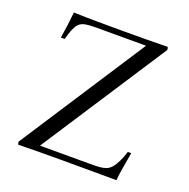

<svg xmlns="http://www.w3.org/2000/svg" viewBox="-125 -821 924 941"><g transform="rotate(20 336.5 -350.0)"><path d="M596 -685 170 -31H447Q488 -31 509 -37.5Q530 -44 544 -62Q554 -75 565 -97Q576 -119 585 -149Q594 -150 603 -149Q595 -104 588.5 -65.5Q582 -27 580 0Q566 0 496 -0.5Q426 -1 292 -1Q221 -1 179 -0.5Q137 0 112.5 0.5Q88 1 68 1Q65 -7 65 -14L491 -669H222Q194 -669 173.5 -665Q153 -661 140 -647Q130 -636 121 -614Q112 -592 105 -564Q95 -563 85 -564Q91 -600 95.5 -635Q100 -670 103 -701Q162 -699 227 -698.5Q292 -698 363 -698Q437 -698 481 -698.5Q525 -699 551 -699.5Q577 -700 593 -700Q594 -697 595 -693.5Q596 -690 596 -685Z"/></g></svg>

Font: Castoro Titling
Style: Regular
Weight: 400
Version: Version 2.04